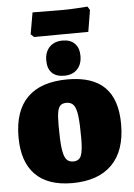

<svg xmlns="http://www.w3.org/2000/svg" viewBox="-59 -913 672 966"><g transform="rotate(-5 277.0 -430.0)"><path d="M17 -245Q17 -378 85.5 -445.5Q154 -513 288 -513Q414 -513 475.5 -451.5Q537 -390 537 -264Q537 -131 467.5 -61Q398 9 266 9Q144 9 80.5 -55.5Q17 -120 17 -245ZM331 -212Q331 -286 326 -325Q321 -364 308.5 -380Q296 -396 272 -396Q252 -396 241.5 -386Q231 -376 227 -352.5Q223 -329 223 -285Q223 -211 228 -171.5Q233 -132 245 -115.5Q257 -99 281 -99Q310 -99 320.5 -123Q331 -147 331 -212ZM189.7 -617.2Q189.7 -659.9 214.2 -684.9Q238.6 -709.8 280.5 -709.8Q319.6 -709.8 341.4 -687.5Q363.2 -665.3 363.2 -625.2Q363.2 -582.5 339.2 -557.6Q315.2 -532.7 273.3 -532.7Q232.4 -532.7 211 -554.5Q189.7 -576.3 189.7 -617.2ZM123 -755 142 -864 296 -863Q327 -863 367.5 -865.5Q408 -868 420 -869L431 -851L413 -742L273 -741L139 -740Z"/></g></svg>

Font: Alegreya SC Black
Style: Regular
Weight: 900
Designer: Juan Pablo del Peral
Foundry: Huerta Tipografica
Version: Version 2.007; ttfautohint (v1.6)